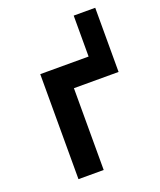

<svg xmlns="http://www.w3.org/2000/svg" viewBox="-133 -796 733 880"><g transform="rotate(-20 233.0 -356.0)"><path d="M219.7 -398.9V0H96.7V-512.2H332.5V-711.9H437.5V-398.9Z"/></g></svg>

Font: Cadman
Style: Bold
Weight: 700
Designer: Paul James MIller
Foundry: High-Logic / Made with FontCreator
Version: Version 2.114;March 28, 2021;FontCreator 13.0.0.2683 64-bit